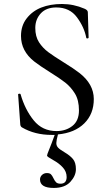

<svg xmlns="http://www.w3.org/2000/svg" viewBox="-20 -656 539 951"><path d="M246.1 274.9Q178.2 274.9 178.2 232.9Q178.2 219.7 188.2 210.4Q198.2 201.2 212.2 201.2Q226.1 201.2 232.4 207.5Q238.8 213.9 244.9 227.1Q251 240.2 258.1 247.1Q265.1 253.9 279.8 253.9Q309.6 253.9 310.1 221.2Q310.1 194.3 291.5 173.8Q273.4 153.3 243.2 136.7Q212.9 120.1 212.9 115Q212.9 109.9 222.9 85.9Q232.9 62 251 12.2H235.8Q152.3 12.2 88.9 -24.9Q80.1 -29.8 80.1 -43.9L69.8 -187Q68.8 -190.9 74.5 -191.9Q80.1 -192.9 82 -189Q104 -112.8 147 -59.8Q189.9 -6.8 259.8 -6.8Q306.6 -6.8 338.9 -32.5Q371.1 -58.1 371.1 -109.1Q371.1 -160.2 351.1 -192.6Q331.1 -225.1 303 -247.1Q274.9 -269 226.1 -299.3Q176.8 -330.1 149.4 -351.6Q84 -403.3 84 -478Q84 -528.8 112.1 -564.9Q140.1 -601.1 184.6 -618.7Q229 -636.2 286.9 -636.2Q344.7 -636.2 398.9 -612.8Q415 -606 415 -595.2L418.9 -470.2Q418.9 -466.3 413.6 -465.6Q408.2 -464.8 407.2 -469.2Q397.5 -521 361.3 -570.1Q325.2 -619.1 258.8 -619.1Q209 -619.1 181.9 -589.6Q154.8 -560.1 154.8 -517.6Q154.8 -475.1 173.3 -446.5Q191.9 -418 219.5 -397.5Q247.1 -377 295.4 -347.2Q343.8 -317.4 373 -294.9Q444.3 -239.7 444.6 -165.8Q444.8 -91.8 397.5 -44.9Q350.1 2 267.1 9.8Q259.3 38.6 259 52.2Q258.8 65.9 267.8 75.4Q276.9 85 301.8 99.6Q326.7 114.3 341.3 131.6Q356 148.9 356 181.9Q356 214.8 328.4 244.9Q300.8 274.9 246.1 274.9Z"/></svg>

Font: Cormorant-Medium
Style: Regular
Weight: 500
Designer: Christian Thalmann (Catharsis Fonts)
Version: Version 3.000